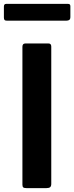

<svg xmlns="http://www.w3.org/2000/svg" viewBox="-36 -965 381 985"><path d="M213 -742H94C84 -742 79 -736.3 79 -725V-18C79 -11.3 80.3 -6.7 83 -4C85.7 -1.3 91 0 99 0H203C211.7 0 217.8 -1.7 221.5 -5C225.2 -8.3 227 -14 227 -22V-726C227 -736.7 222.3 -742 213 -742ZM325 -876V-933C325 -941 321.3 -945 314 -945H-5C-12.3 -945 -16 -940.3 -16 -931V-875C-16 -869.7 -15 -865.7 -13 -863C-11 -860.3 -7 -859 -1 -859H305C318.3 -859 325 -864.7 325 -876Z"/></svg>

Font: Libre Franklin SemiBold
Style: Regular
Weight: 600
Designer: Pablo Impallari, Rodrigo Fuenzalida
Foundry: Impallari Type
Version: Version 1.002; ttfautohint (v1.5)